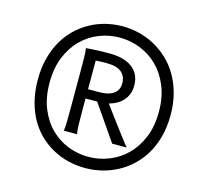

<svg xmlns="http://www.w3.org/2000/svg" viewBox="-106 -839 1002 965"><g transform="rotate(15 394.5 -356.5)"><path d="M329.6 -374.5H385.7Q435.5 -374.5 461.9 -393.1Q488.3 -411.6 488.3 -446.8Q488.3 -483.4 464.1 -504.4Q439.9 -525.4 385.7 -525.4Q369.6 -525.4 356 -524.9Q342.3 -524.4 329.6 -523.4ZM329.6 -267.6Q329.6 -221.7 330.3 -190.9Q331.1 -160.2 334.5 -141.6H266.1Q269 -160.2 269.5 -190.9Q270 -221.7 270 -267.6V-438.5Q270 -484.4 269.5 -518.6Q269 -552.7 266.1 -571.3Q280.8 -572.3 299.8 -573.7Q315.9 -574.7 338.1 -575.4Q360.4 -576.2 388.2 -576.2Q423.3 -576.2 452.9 -568.8Q482.4 -561.5 503.9 -546.1Q525.4 -530.8 537.4 -507.3Q549.3 -483.9 549.3 -451.7Q549.3 -424.8 540.5 -404.5Q531.7 -384.3 517.3 -369.6Q502.9 -355 485.1 -345.9Q467.3 -336.9 449.2 -332Q457.5 -320.8 470.2 -303.5Q482.9 -286.1 497.6 -266.6Q512.2 -247.1 527.3 -226.8Q542.5 -206.5 555.7 -189.2Q568.8 -171.9 578.9 -158.9Q588.9 -146 593.3 -141.6H517.6L390.1 -326.2H329.6ZM417.5 -666.5Q362.8 -666.5 311.8 -646.5Q260.7 -626.5 221.2 -587.4Q181.6 -548.3 158 -490.5Q134.3 -432.6 134.3 -356.4Q134.3 -280.3 158 -222.4Q181.6 -164.6 221.2 -125.5Q260.7 -86.4 311.8 -66.4Q362.8 -46.4 417.5 -46.4Q472.2 -46.4 523.7 -66.4Q575.2 -86.4 615 -125.5Q654.8 -164.6 679 -222.4Q703.1 -280.3 703.1 -356.4Q703.1 -432.6 679 -490.5Q654.8 -548.3 615 -587.4Q575.2 -626.5 523.7 -646.5Q472.2 -666.5 417.5 -666.5ZM417.5 -725.1Q460 -725.1 502.2 -714.8Q544.4 -704.6 583 -683.8Q621.6 -663.1 654.5 -632.3Q687.5 -601.6 711.9 -560.5Q736.3 -519.5 750.2 -468.5Q764.2 -417.5 764.2 -356.4Q764.2 -293.9 750.2 -242.4Q736.3 -190.9 711.9 -150.1Q687.5 -109.4 654.5 -78.9Q621.6 -48.3 583 -28.1Q544.4 -7.8 502.2 2.2Q460 12.2 417.5 12.2Q373.5 12.2 331.1 2.2Q288.6 -7.8 250.5 -28.1Q212.4 -48.3 179.9 -78.9Q147.5 -109.4 123.8 -150.1Q100.1 -190.9 86.7 -242.7Q73.2 -294.4 73.2 -356.4Q73.2 -417.5 86.7 -468.5Q100.1 -519.5 123.8 -560.5Q147.5 -601.6 179.9 -632.3Q212.4 -663.1 250.5 -683.8Q288.6 -704.6 331.3 -714.8Q374 -725.1 417.5 -725.1Z"/></g></svg>

Font: Andika Basic
Style: Regular
Weight: 400
Designer: Annie Olsen & Victor Gaultney
Foundry: SIL International
Version: Version 1.000